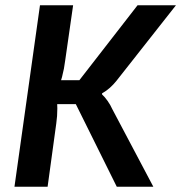

<svg xmlns="http://www.w3.org/2000/svg" viewBox="-20 -710 689 730"><path d="M649 -690 423 -403Q411 -388 397.5 -376Q384 -364 368 -355V-351Q378 -342 389 -326.5Q400 -311 407 -295L563 0H424L246 -359L503 -690ZM258 -690 228 -481Q224 -448 216 -418Q208 -388 194 -357Q198 -328 198 -298Q198 -268 194 -241L161 0H35L132 -690ZM304 -405 292 -314H165L177 -405Z"/></svg>

Font: Exo 2 SemiBold
Style: Italic
Weight: 600
Italic angle: -8°
Designer: Natanael Gama
Foundry: Natanael Gama
Version: Version 2.010